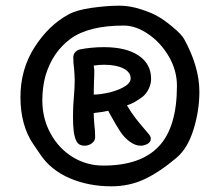

<svg xmlns="http://www.w3.org/2000/svg" viewBox="-20 -656 774 676"><path d="M602 -101Q542 -50 488.5 -25Q435 0 372 0Q292 0 225.5 -28.5Q159 -57 122 -112Q118 -118 96.5 -149.5Q75 -181 63.5 -222.5Q52 -264 52 -314Q52 -412 101.5 -489.5Q151 -567 221 -605Q250 -621 303.5 -628.5Q357 -636 401 -636Q437 -636 477 -623Q517 -610 538 -597Q558 -586 589 -560Q620 -534 628 -519Q682 -421 682 -333Q682 -267 661.5 -200.5Q641 -134 602 -101ZM129 -303Q129 -239 158 -186Q187 -133 236 -103Q285 -73 344 -73Q475 -73 539 -140.5Q603 -208 603 -354Q603 -408 574.5 -457Q546 -506 502 -536Q458 -566 416 -566Q292 -566 228.5 -519.5Q165 -473 140 -389Q129 -348 129 -303ZM511 -168Q511 -156 499.5 -149.5Q488 -143 475 -143Q456 -143 436 -158Q418 -171 404 -192Q390 -213 373 -244Q368 -252 365.5 -257.5Q363 -263 361 -266Q346 -262 310 -258Q310 -245 312 -219Q315 -198 315 -173Q315 -160 303.5 -151.5Q292 -143 277 -143Q259 -143 250 -157Q242 -173 239.5 -194Q237 -215 237 -246Q237 -281 240 -314Q243 -346 243 -373Q243 -387 241 -413Q238 -433 238 -454Q238 -465 245 -472.5Q252 -480 261 -482Q302 -490 346 -490Q424 -490 468 -460.5Q512 -431 512 -378Q512 -361 504 -344Q496 -327 483 -316Q453 -293 427 -285Q443 -258 459.5 -237Q476 -216 502 -186Q511 -176 511 -168ZM312 -405Q312 -385 311 -373L310 -323Q333 -323 368 -331Q440 -351 440 -380Q440 -402 414.5 -415Q389 -428 346 -428Q327 -428 310 -425Q312 -411 312 -405Z"/></svg>

Font: Itim
Style: Regular
Weight: 400
Designer: Suppakit Chalermlarp
Version: Version 1.002g